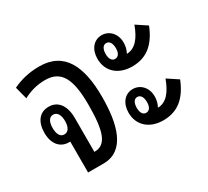

<svg xmlns="http://www.w3.org/2000/svg" viewBox="-116 -744 1004 926"><g transform="rotate(-30 386.0 -280.5)"><path d="M135 0H221C342 0 376 -130 376 -282C376 -452 326 -561 186 -561C127 -561 80 -548 38 -528L56 -459C92 -478 131 -490 178 -490C270 -490 300 -421 300 -282C300 -138 279 -71 213 -71H211V-260C211 -329 180 -370 128 -370C77 -370 48 -331 48 -270C48 -210 79 -172 128 -172C130 -172 133 -172 135 -172ZM128 -216C104 -216 94 -240 94 -271C94 -302 104 -326 128 -326C152 -326 163 -302 163 -271C163 -239 152 -216 128 -216Z M576 -336C659 -336 710 -382 744 -467L685 -506C662 -443 631 -403 583 -402C593 -419 597 -440 597 -457C597 -508 563 -541 522 -541C477 -541 448 -503 448 -452C448 -381 500 -336 576 -336ZM522 -409C504 -409 494 -426 494 -452C494 -479 504 -497 522 -497C541 -497 551 -479 551 -452C551 -426 541 -409 522 -409ZM576 -36C657 -36 709 -80 744 -167L685 -206C661 -141 630 -103 583 -102C593 -120 597 -141 597 -157C597 -208 563 -241 522 -241C477 -241 448 -203 448 -152C448 -81 500 -36 576 -36ZM522 -109C504 -109 494 -126 494 -152C494 -179 504 -197 522 -197C541 -197 551 -179 551 -152C551 -126 541 -109 522 -109Z"/></g></svg>

Font: Noto Sans Thai Looped ExtraCondensed
Style: Regular
Weight: 400
Width: 2
Designer: Sasikarn Vongin, Ben Mitchell
Foundry: The Fontpad Ltd
Version: Version 1.001